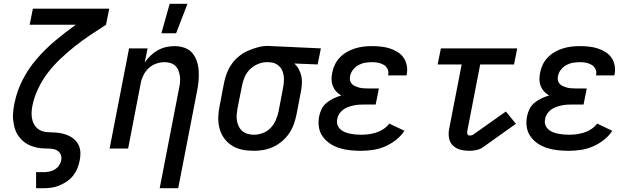

<svg xmlns="http://www.w3.org/2000/svg" viewBox="-20 -786 3340 1016"><path d="M171 210V125H211Q226 125 241 122Q256 119 269.5 111Q283 103 292 90Q301 77 304 62Q307 47 302 33.5Q297 20 285 12Q273 4 258.5 2Q244 0 228.5 0Q213 0 198 -1.5Q183 -3 169 -6.5Q155 -10 141.5 -15.5Q128 -21 116.5 -28.5Q105 -36 95 -46Q85 -56 77 -67.5Q69 -79 63.5 -92Q58 -105 55 -119Q52 -133 50 -147.5Q48 -162 48.5 -177Q49 -192 51 -207.5Q53 -223 56 -238L57 -241Q69 -303 99.5 -363Q130 -423 175 -475Q220 -527 272.5 -571Q325 -615 381 -655H137L154 -740H558L541 -655Q499 -628 457 -600Q415 -572 375.5 -540.5Q336 -509 299 -474Q262 -439 232 -399.5Q202 -360 181 -315Q160 -270 151 -224Q147 -204 147 -184Q147 -164 152.5 -146.5Q158 -129 169.5 -115Q181 -101 198.5 -94Q216 -87 236 -86.5Q256 -86 275.5 -84.5Q295 -83 313.5 -78.5Q332 -74 348.5 -65.5Q365 -57 378 -44Q391 -31 398 -14Q405 3 405.5 22.5Q406 42 402 62Q398 83 390 103.5Q382 124 368 142Q354 160 334.5 173.5Q315 187 294.5 195.5Q274 204 253 207Q232 210 211 210Z M825 210 927 -316Q931 -333 932.5 -349.5Q934 -366 932 -382Q930 -398 924.5 -412.5Q919 -427 908 -437.5Q897 -448 882 -452.5Q867 -457 850 -457Q829 -457 807 -449.5Q785 -442 767.5 -426Q750 -410 739.5 -389Q729 -368 725 -347L658 0H560L663 -530H761L746 -455Q759 -475 777 -492Q795 -509 816 -520.5Q837 -532 859.5 -537Q882 -542 904 -542Q932 -542 957 -533Q982 -524 998 -505Q1014 -486 1022 -461Q1030 -436 1031.5 -409.5Q1033 -383 1030.5 -355.5Q1028 -328 1022 -300L923 210Z M834 -610 878 -766H972L912 -610Z M1323 12Q1291 12 1261.5 6Q1232 0 1207.5 -15.5Q1183 -31 1166 -54.5Q1149 -78 1141.5 -107Q1134 -136 1135 -167Q1136 -198 1143 -230L1166 -350Q1171 -375 1181 -400.5Q1191 -426 1207 -448.5Q1223 -471 1245.5 -489Q1268 -507 1293.5 -518Q1319 -529 1345 -536Q1371 -543 1397 -543Q1402 -543 1407 -542.5Q1412 -542 1417 -542L1678 -530L1661 -445L1537 -450Q1552 -437 1561 -420Q1570 -403 1574.5 -383.5Q1579 -364 1577.5 -342.5Q1576 -321 1572 -300L1549 -180Q1544 -155 1535 -129.5Q1526 -104 1510.5 -81Q1495 -58 1473.5 -39.5Q1452 -21 1426.5 -9Q1401 3 1374.5 7.5Q1348 12 1323 12ZM1324 -73Q1347 -73 1371 -82Q1395 -91 1412.5 -109.5Q1430 -128 1439.5 -150.5Q1449 -173 1454 -196L1477 -316Q1482 -340 1482.5 -363Q1483 -386 1476 -406.5Q1469 -427 1452 -440.5Q1435 -454 1412 -456L1401 -457H1391Q1368 -457 1344.5 -447Q1321 -437 1303 -419.5Q1285 -402 1275 -379Q1265 -356 1261 -334L1237 -214Q1234 -197 1232.5 -179.5Q1231 -162 1234 -146Q1237 -130 1244 -116Q1251 -102 1263 -92Q1275 -82 1291 -77.5Q1307 -73 1324 -73Z M1889 12Q1860 12 1831.5 9Q1803 6 1776 -2.5Q1749 -11 1726.5 -26Q1704 -41 1688 -63Q1672 -85 1667.5 -113Q1663 -141 1669 -171Q1673 -191 1682.5 -210Q1692 -229 1709.5 -243Q1727 -257 1746.5 -266Q1766 -275 1786 -281Q1771 -289 1759.5 -301.5Q1748 -314 1741.5 -330Q1735 -346 1734.5 -364Q1734 -382 1738 -401Q1742 -423 1752 -444Q1762 -465 1779 -482.5Q1796 -500 1816.5 -511.5Q1837 -523 1859.5 -530Q1882 -537 1904 -539.5Q1926 -542 1948 -542Q1972 -542 1996 -539.5Q2020 -537 2042 -530Q2064 -523 2083.5 -511Q2103 -499 2115.5 -481Q2128 -463 2132.5 -439.5Q2137 -416 2132 -392L2131 -387H2034V-389Q2038 -406 2031 -420.5Q2024 -435 2010.5 -443Q1997 -451 1981.5 -454Q1966 -457 1949 -457Q1931 -457 1912.5 -454Q1894 -451 1877.5 -442Q1861 -433 1848.5 -417.5Q1836 -402 1833 -385Q1830 -373 1832 -362Q1834 -351 1841 -343Q1848 -335 1858 -330.5Q1868 -326 1878.5 -323Q1889 -320 1900.5 -319Q1912 -318 1924 -318H1985L1968 -233H1907Q1893 -233 1879 -232Q1865 -231 1851 -228Q1837 -225 1823 -220Q1809 -215 1796.5 -206Q1784 -197 1775.5 -184Q1767 -171 1765 -158Q1761 -142 1765 -128Q1769 -114 1779 -104Q1789 -94 1802.5 -88Q1816 -82 1830.5 -79Q1845 -76 1859.5 -74.5Q1874 -73 1890 -73Q1910 -73 1930 -75.5Q1950 -78 1970.5 -84.5Q1991 -91 2009 -103Q2027 -115 2040 -132L2120 -94Q2102 -66 2074 -44.5Q2046 -23 2015 -10Q1984 3 1952 7.5Q1920 12 1889 12Z M2464 12Q2439 12 2416 6Q2393 0 2376.5 -16Q2360 -32 2356 -56Q2352 -80 2357 -105L2423 -445H2296L2313 -530H2717L2700 -445H2521L2452 -89Q2451 -82 2454 -75.5Q2457 -69 2464 -69Q2469 -69 2473.5 -69.5Q2478 -70 2483 -73L2657 -196L2710 -131L2536 -7Q2520 4 2501 8Q2482 12 2464 12Z M2989 12Q2960 12 2931.5 9Q2903 6 2876 -2.5Q2849 -11 2826.5 -26Q2804 -41 2788 -63Q2772 -85 2767.5 -113Q2763 -141 2769 -171Q2773 -191 2782.5 -210Q2792 -229 2809.5 -243Q2827 -257 2846.5 -266Q2866 -275 2886 -281Q2871 -289 2859.5 -301.5Q2848 -314 2841.5 -330Q2835 -346 2834.5 -364Q2834 -382 2838 -401Q2842 -423 2852 -444Q2862 -465 2879 -482.5Q2896 -500 2916.5 -511.5Q2937 -523 2959.5 -530Q2982 -537 3004 -539.5Q3026 -542 3048 -542Q3072 -542 3096 -539.5Q3120 -537 3142 -530Q3164 -523 3183.5 -511Q3203 -499 3215.5 -481Q3228 -463 3232.5 -439.5Q3237 -416 3232 -392L3231 -387H3134V-389Q3138 -406 3131 -420.5Q3124 -435 3110.5 -443Q3097 -451 3081.5 -454Q3066 -457 3049 -457Q3031 -457 3012.5 -454Q2994 -451 2977.5 -442Q2961 -433 2948.5 -417.5Q2936 -402 2933 -385Q2930 -373 2932 -362Q2934 -351 2941 -343Q2948 -335 2958 -330.5Q2968 -326 2978.5 -323Q2989 -320 3000.5 -319Q3012 -318 3024 -318H3085L3068 -233H3007Q2993 -233 2979 -232Q2965 -231 2951 -228Q2937 -225 2923 -220Q2909 -215 2896.5 -206Q2884 -197 2875.5 -184Q2867 -171 2865 -158Q2861 -142 2865 -128Q2869 -114 2879 -104Q2889 -94 2902.5 -88Q2916 -82 2930.5 -79Q2945 -76 2959.5 -74.5Q2974 -73 2990 -73Q3010 -73 3030 -75.5Q3050 -78 3070.5 -84.5Q3091 -91 3109 -103Q3127 -115 3140 -132L3220 -94Q3202 -66 3174 -44.5Q3146 -23 3115 -10Q3084 3 3052 7.5Q3020 12 2989 12Z"/></svg>

Font: Lode Dark
Style: Bold Italic
Weight: 700
Italic angle: -11°
Monospace: yes
Designer: Belleve Invis
Foundry: Belleve Invis
Version: Version 29.2.0; ttfautohint (v1.8.3)